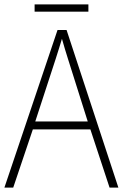

<svg xmlns="http://www.w3.org/2000/svg" viewBox="-20 -944 557 871"><path d="M381 -924H137V-891H381ZM477 -93H517L282 -808H241L0 -93H40L129 -357H390ZM288 -678 378 -393H140L233 -678C242 -707 252 -737 261 -768C270 -735 280 -704 288 -678Z"/></svg>

Font: Noto Sans Kannada UI SemiCondensed ExtraLight
Style: Regular
Weight: 200
Width: 4
Designer: Jelle Bosma - Monotype Design Team
Foundry: Monotype Imaging Inc.
Version: Version 2.005